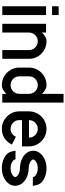

<svg xmlns="http://www.w3.org/2000/svg" viewBox="658 -1354 701 2056"><g transform="rotate(90 1008.0 -325.5)"><path d="M140.6 -468.8V0H46.9V-468.8ZM46.9 -533.2V-603.5H140.6V-533.2Z M421.9 -473.6Q474.1 -473.1 516.4 -448Q558.6 -422.9 584 -380.4Q609.4 -337.9 609.4 -286.1V0H515.6V-286.1Q515.6 -325.2 488.8 -352.1Q461.9 -378.9 421.9 -379.9Q383.3 -379.9 355.7 -352.5Q328.1 -325.2 328.1 -286.1V0H234.4V-468.8H328.1V-424.8Q349.1 -447.3 372.8 -460.4Q396.5 -473.6 421.9 -473.6Z M796.9 -286.1V-182.6Q796.9 -143.6 824.2 -116.2Q851.6 -88.9 890.6 -88.9Q929.7 -88.9 957 -116.2Q984.4 -143.6 984.4 -182.6V-286.1Q984.4 -325.2 957 -352.5Q929.7 -379.9 890.6 -379.9Q850.6 -378.9 823.7 -352.1Q796.9 -325.2 796.9 -286.1ZM703.1 -286.1Q705.1 -365.7 758.1 -418.7Q811 -471.7 890.6 -473.6Q916 -473.6 939.7 -460.4Q963.4 -447.3 984.4 -424.8V-656.2H1078.1V0H984.4V-43.9Q963.4 -21.5 939.7 -8.3Q916 4.9 890.6 4.9Q838.9 4.9 796.4 -20.5Q753.9 -45.9 728.5 -88.4Q703.1 -130.9 703.1 -182.6Z M1359.4 -379.9Q1320.3 -379.9 1293.5 -353Q1266.6 -326.2 1265.6 -286.1H1453.1Q1453.1 -325.2 1425.8 -352.5Q1398.4 -379.9 1359.4 -379.9ZM1546.9 -210.9H1265.6V-182.6Q1265.6 -143.6 1293 -116.2Q1320.3 -88.9 1359.4 -88.9Q1386.7 -88.9 1408.9 -103Q1431.2 -117.2 1443.4 -145.5L1527.3 -103.5Q1503.4 -51.8 1459 -23.4Q1414.6 4.9 1359.4 4.9Q1307.6 4.9 1265.1 -20.5Q1222.7 -45.9 1197.3 -88.4Q1171.9 -130.9 1171.9 -182.6V-286.1Q1173.8 -365.7 1226.8 -418.7Q1279.8 -471.7 1359.4 -473.6Q1411.1 -473.6 1453.6 -448.2Q1496.1 -422.9 1521.5 -380.4Q1546.9 -337.9 1546.9 -286.1Z M1906.7 -246.1Q1968.8 -201.7 1968.8 -136.7Q1968.8 -97.7 1943.4 -65.4Q1918 -33.2 1875.5 -14.2Q1833 4.9 1781.2 4.9Q1723.1 4.9 1673.3 -18.8Q1623.5 -42.5 1606 -85.9Q1604.5 -90.3 1602.3 -98.6Q1600.1 -106.9 1598.1 -115.7Q1596.2 -124.5 1595.2 -130.9Q1594.7 -132.8 1594.2 -139.2Q1594.2 -140.1 1593.8 -140.6V-141.6H1685.5L1689.9 -128.4Q1697.8 -113.3 1722.7 -101.1Q1747.6 -88.9 1781.2 -88.9Q1808.6 -88.9 1829.6 -96.7Q1850.6 -104.5 1862.8 -115.7Q1875 -127 1875 -136.7Q1875 -155.8 1849.1 -171.6Q1823.2 -187.5 1782.2 -189Q1711.9 -189.9 1658.2 -223.1Q1593.8 -266.6 1593.8 -332Q1593.8 -371.1 1619.1 -403.3Q1644.5 -435.5 1687 -454.6Q1729.5 -473.6 1781.2 -473.6Q1839.4 -473.6 1889.2 -450Q1939 -426.3 1956.5 -382.8Q1958 -378.4 1960.2 -370.1Q1962.4 -361.8 1964.4 -353Q1966.3 -344.2 1967.8 -338.4Q1967.8 -335.9 1968.3 -329.6Q1968.3 -328.6 1968.8 -328.1V-327.1H1877L1872.6 -340.3Q1864.7 -355.5 1839.8 -367.7Q1814.9 -379.9 1781.2 -379.9Q1753.9 -379.9 1732.9 -372.1Q1711.9 -364.3 1699.7 -353Q1687.5 -341.8 1687.5 -332Q1687.5 -314.5 1714.4 -299.3Q1741.2 -284.2 1782.7 -282.7Q1853.5 -281.7 1906.7 -246.1Z"/></g></svg>

Font: Lambda
Style: Regular
Weight: 400
Designer: GGBotNet
Version: 0.22